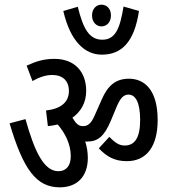

<svg xmlns="http://www.w3.org/2000/svg" viewBox="-20 -884 728 822"><path d="M374 -818C374 -790 392 -771 414 -771C438 -771 455 -790 455 -818C455 -846 438 -864 414 -864C392 -864 374 -846 374 -818ZM575 -837 509 -856C494 -766 476 -714 418 -714C362 -714 336 -761 313 -855L251 -837C281 -707 343 -650 416 -650C500 -650 555 -703 575 -837ZM356 -208C356 -232 352 -256 345 -278C348 -278 351 -278 354 -278C400 -278 427 -302 454 -366L479 -426C494 -462 508 -479 530 -479C559 -479 580 -448 580 -370C580 -293 556 -261 514 -261C489 -261 472 -274 448 -298L403 -249C436 -214 470 -194 523 -194C608 -194 655 -258 655 -370C655 -500 598 -547 532 -547C474 -547 441 -516 416 -459L385 -389C371 -357 357 -344 336 -344C316 -344 306 -354 290 -380C325 -405 349 -443 349 -495C349 -576 300 -632 213 -632C166 -632 134 -621 94 -603L119 -537C147 -553 176 -563 203 -563C249 -563 275 -538 275 -494C275 -447 241 -418 177 -411L185 -344C199 -345 213 -348 227 -351C258 -315 283 -268 283 -215C283 -173 262 -151 230 -151C168 -151 128 -235 89 -374L21 -356C80 -157 136 -82 236 -82C309 -82 356 -127 356 -208Z"/></svg>

Font: Noto Sans Devanagari UI ExtraCondensed
Style: Regular
Weight: 400
Width: 2
Designer: Jelle Bosma - Monotype Design Team
Foundry: Monotype Imaging Inc.
Version: Version 2.003